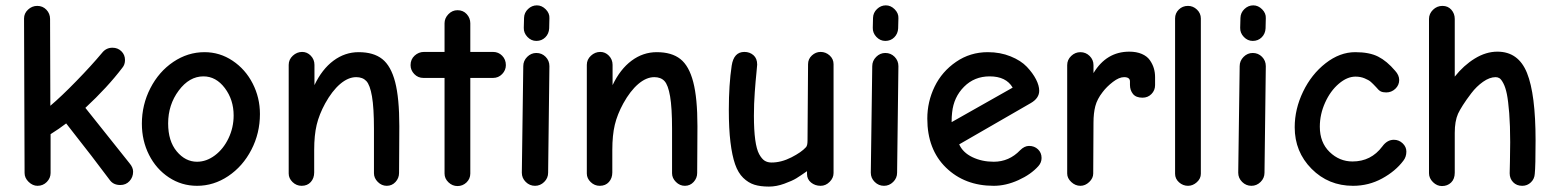

<svg xmlns="http://www.w3.org/2000/svg" viewBox="-20 -688 5814 717"><path d="M120.1 5.9Q102.1 5.9 86.9 -8.8Q71.8 -23.4 71.8 -42L69.8 -619.1Q69.8 -638.2 84.7 -652.1Q99.6 -666 119.1 -666Q139.6 -666 153.3 -651.6Q167 -637.2 167 -617.2L168 -293Q209.5 -328.1 265.1 -385.3Q320.8 -442.4 360.8 -490.2Q376 -509.8 399.9 -509.8Q419.9 -509.8 433.3 -496.6Q446.8 -483.4 446.8 -463.9Q446.8 -446.8 437 -435.1Q381.3 -361.8 298.8 -285.2L463.9 -78.1Q477.1 -62.5 477.1 -46.9Q477.1 -26.4 463.6 -11.7Q450.2 2.9 429.2 2.9Q404.3 2.9 391.1 -14.2Q334 -91.3 227.1 -227.1Q201.7 -207.5 168.9 -187V-42Q168.9 -22.9 154.8 -8.5Q140.6 5.9 120.1 5.9Z M715.8 5.9Q658.2 5.9 610.8 -25.4Q563.5 -56.6 536.6 -109.6Q509.8 -162.6 509.8 -226.1Q509.8 -296.9 541.5 -358.6Q573.2 -420.4 627.2 -456.8Q681.2 -493.2 743.7 -493.2Q800.8 -493.2 848.6 -461.2Q896.5 -429.2 923.6 -376.2Q950.7 -323.2 950.7 -262.2Q950.7 -190.4 918.7 -128.7Q886.7 -66.9 832.5 -30.5Q778.3 5.9 715.8 5.9ZM715.8 -84Q751 -84 782.7 -107.9Q814.5 -131.8 833.5 -171.9Q852.5 -211.9 852.5 -256.8Q852.5 -315.4 819.6 -359.1Q786.6 -402.8 739.7 -402.8Q687 -402.8 647.5 -349.9Q607.9 -296.9 607.9 -227.1Q607.9 -161.1 640.1 -122.6Q672.4 -84 715.8 -84Z M1106.4 5.9Q1086.9 5.9 1072.5 -8.1Q1058.1 -22 1058.1 -40V-445.8Q1058.1 -465.8 1073.5 -480Q1088.9 -494.1 1108.4 -494.1Q1127 -494.1 1140.6 -480Q1154.3 -465.8 1154.3 -445.8V-370.1Q1182.6 -429.7 1225.3 -461.4Q1268.1 -493.2 1319.3 -493.2Q1375 -493.2 1407.5 -467.5Q1439.9 -441.9 1455.6 -381.8Q1471.2 -321.8 1471.2 -216.8Q1471.2 -171.4 1470.7 -119.4Q1470.2 -67.4 1470.2 -42Q1470.2 -22.9 1457 -8.5Q1443.8 5.9 1424.3 5.9Q1405.3 5.9 1390.9 -8.5Q1376.5 -22.9 1376.5 -41V-207Q1376.5 -285.6 1369.1 -328.1Q1361.8 -370.6 1348.1 -385.3Q1334.5 -399.9 1310.1 -399.9Q1280.3 -399.9 1250.2 -374.3Q1220.2 -348.6 1194.3 -301.8Q1171.9 -260.7 1162.6 -221.9Q1153.3 -183.1 1153.3 -127.9V-43.9Q1153.3 -22.5 1140.6 -8.3Q1127.9 5.9 1106.4 5.9Z M1688.5 6.8Q1669.4 6.8 1654.8 -7.1Q1640.1 -21 1640.1 -40V-397H1561Q1541 -397 1527.1 -411.4Q1513.2 -425.8 1513.2 -444.8Q1513.2 -466.3 1528.3 -480.2Q1543.5 -494.1 1563.5 -494.1H1640.1V-601.1Q1640.1 -620.1 1654.5 -635Q1668.9 -649.9 1688.5 -649.9Q1709.5 -649.9 1722.9 -635.3Q1736.3 -620.6 1736.3 -601.1V-494.1H1821.3Q1841.3 -494.1 1855.2 -480Q1869.1 -465.8 1869.1 -444.8Q1869.1 -425.8 1855.2 -411.4Q1841.3 -397 1821.3 -397H1736.3V-40Q1736.3 -20.5 1722.2 -6.8Q1708 6.8 1688.5 6.8Z M1982.9 -535.2Q1963.9 -535.2 1949.7 -550Q1935.5 -564.9 1936 -584L1937 -621.1Q1937.5 -640.6 1951.9 -654.3Q1966.3 -668 1984.9 -668Q2003.4 -668 2018.1 -653.1Q2032.7 -638.2 2031.7 -620.1L2030.8 -582Q2029.8 -562 2016.4 -548.6Q2002.9 -535.2 1982.9 -535.2ZM1978 5.9Q1958 5.9 1943.4 -8.5Q1928.7 -22.9 1928.7 -43L1934.1 -440.9Q1934.1 -460.9 1948.7 -475.6Q1963.4 -490.2 1982.9 -490.2Q2003.4 -490.2 2017.6 -475.8Q2031.7 -461.4 2031.7 -440.9L2026.9 -43Q2026.9 -22.9 2012.2 -8.5Q1997.6 5.9 1978 5.9Z M2219.7 5.9Q2200.2 5.9 2185.8 -8.1Q2171.4 -22 2171.4 -40V-445.8Q2171.4 -465.8 2186.8 -480Q2202.1 -494.1 2221.7 -494.1Q2240.2 -494.1 2253.9 -480Q2267.6 -465.8 2267.6 -445.8V-370.1Q2295.9 -429.7 2338.6 -461.4Q2381.3 -493.2 2432.6 -493.2Q2488.3 -493.2 2520.8 -467.5Q2553.2 -441.9 2568.8 -381.8Q2584.5 -321.8 2584.5 -216.8Q2584.5 -171.4 2584 -119.4Q2583.5 -67.4 2583.5 -42Q2583.5 -22.9 2570.3 -8.5Q2557.1 5.9 2537.6 5.9Q2518.6 5.9 2504.2 -8.5Q2489.7 -22.9 2489.7 -41V-207Q2489.7 -285.6 2482.4 -328.1Q2475.1 -370.6 2461.4 -385.3Q2447.8 -399.9 2423.3 -399.9Q2393.6 -399.9 2363.5 -374.3Q2333.5 -348.6 2307.6 -301.8Q2285.2 -260.7 2275.9 -221.9Q2266.6 -183.1 2266.6 -127.9V-43.9Q2266.6 -22.5 2253.9 -8.3Q2241.2 5.9 2219.7 5.9Z M2851.6 8.8Q2819.3 8.8 2796.9 1.7Q2774.4 -5.4 2755.4 -23.9Q2736.3 -42.5 2725.1 -74.7Q2713.9 -106.9 2707.8 -157Q2701.7 -207 2701.7 -277.8Q2701.7 -372.1 2712.4 -442.9Q2720.2 -494.1 2759.8 -494.1Q2779.8 -494.1 2793.7 -481.9Q2807.6 -469.7 2807.6 -446.8Q2807.6 -441.9 2804.7 -414.8Q2801.8 -387.7 2798.6 -344Q2795.4 -300.3 2795.4 -255.9Q2795.4 -202.1 2800.3 -166.3Q2805.2 -130.4 2814.9 -112.5Q2824.7 -94.7 2835.4 -87.9Q2846.2 -81.1 2861.3 -81.1Q2897.5 -81.1 2935.3 -100.3Q2973.1 -119.6 2989.7 -138.2Q2995.6 -144 2995.6 -163.1L2997.6 -448.2Q2997.6 -467.8 3012 -481Q3026.4 -494.1 3044.4 -494.1Q3063.5 -494.1 3078.1 -481Q3092.8 -467.8 3092.8 -448.2V-42Q3092.8 -23.4 3078.1 -8.8Q3063.5 5.9 3044.4 5.9Q3023.9 5.9 3008.8 -6.3Q2993.7 -18.6 2993.7 -38.1V-48.8Q2969.2 -31.7 2953.9 -22.2Q2938.5 -12.7 2908.9 -2Q2879.4 8.8 2851.6 8.8Z M3286.1 -535.2Q3267.1 -535.2 3252.9 -550Q3238.8 -564.9 3239.3 -584L3240.2 -621.1Q3240.7 -640.6 3255.1 -654.3Q3269.5 -668 3288.1 -668Q3306.6 -668 3321.3 -653.1Q3335.9 -638.2 3335 -620.1L3334 -582Q3333 -562 3319.6 -548.6Q3306.2 -535.2 3286.1 -535.2ZM3281.2 5.9Q3261.2 5.9 3246.6 -8.5Q3231.9 -22.9 3231.9 -43L3237.3 -440.9Q3237.3 -460.9 3252 -475.6Q3266.6 -490.2 3286.1 -490.2Q3306.6 -490.2 3320.8 -475.8Q3335 -461.4 3335 -440.9L3330.1 -43Q3330.1 -22.9 3315.4 -8.5Q3300.8 5.9 3281.2 5.9Z M3690.9 5.9Q3582.5 5.9 3512.7 -62Q3442.9 -129.9 3442.9 -245.1Q3442.9 -308.1 3470.2 -364.5Q3497.6 -420.9 3550.3 -457Q3603 -493.2 3668.9 -493.2Q3715.3 -493.2 3753.9 -477.5Q3792.5 -461.9 3814.7 -438.5Q3836.9 -415 3848.9 -391.6Q3860.8 -368.2 3860.8 -349.1Q3860.8 -321.3 3829.6 -303.2L3562 -148.9Q3575.7 -118.2 3611.3 -101.1Q3647 -84 3690.9 -84Q3748.5 -84 3789.6 -127Q3805.7 -143.1 3822.8 -143.1Q3842.8 -143.1 3856.2 -130.4Q3869.6 -117.7 3869.6 -98.1Q3869.6 -81.1 3857.9 -67.9Q3830.1 -36.6 3783.2 -15.4Q3736.3 5.9 3690.9 5.9ZM3533.7 -231.9 3761.7 -360.8Q3737.3 -402.8 3675.8 -402.8Q3618.7 -402.8 3580.1 -364Q3541.5 -325.2 3535.6 -268.1Q3533.7 -252.9 3533.7 -231.9Z M4014.6 5.9Q3995.6 5.9 3980.5 -8.3Q3965.3 -22.5 3965.3 -40V-444.8Q3965.3 -464.8 3980.2 -479Q3995.1 -493.2 4014.6 -493.2Q4034.7 -493.2 4049.1 -479Q4063.5 -464.8 4063.5 -444.8V-415Q4111.8 -495.1 4197.3 -495.1Q4224.1 -495.1 4243.9 -486.6Q4263.7 -478 4273.9 -463.4Q4284.2 -448.7 4288.8 -433.1Q4293.5 -417.5 4293.5 -399.9V-370.1Q4293.5 -350.6 4280 -336.9Q4266.6 -323.2 4246.6 -323.2Q4222.2 -323.2 4210.9 -337.2Q4199.7 -351.1 4199.7 -371.1V-383.8Q4199.7 -399.9 4177.7 -399.9Q4159.2 -399.9 4136 -382.1Q4112.8 -364.3 4097.7 -344.2Q4077.1 -317.9 4070.3 -291.5Q4063.5 -265.1 4063.5 -230L4062.5 -40Q4062.5 -22.5 4047.6 -8.3Q4032.7 5.9 4014.6 5.9Z M4416.5 5.9Q4397.5 5.9 4382.8 -7.3Q4368.2 -20.5 4368.2 -39.1V-619.1Q4368.2 -638.7 4382.1 -652.3Q4396 -666 4416.5 -666Q4435.5 -666 4450 -652.1Q4464.4 -638.2 4464.4 -619.1V-39.1Q4464.4 -21 4449.5 -7.6Q4434.6 5.9 4416.5 5.9Z M4658.2 -535.2Q4639.2 -535.2 4625 -550Q4610.8 -564.9 4611.3 -584L4612.3 -621.1Q4612.8 -640.6 4627.2 -654.3Q4641.6 -668 4660.2 -668Q4678.7 -668 4693.4 -653.1Q4708 -638.2 4707 -620.1L4706.1 -582Q4705.1 -562 4691.7 -548.6Q4678.2 -535.2 4658.2 -535.2ZM4653.3 5.9Q4633.3 5.9 4618.7 -8.5Q4604 -22.9 4604 -43L4609.4 -440.9Q4609.4 -460.9 4624 -475.6Q4638.7 -490.2 4658.2 -490.2Q4678.7 -490.2 4692.9 -475.8Q4707 -461.4 4707 -440.9L4702.1 -43Q4702.1 -22.9 4687.5 -8.5Q4672.9 5.9 4653.3 5.9Z M5032.7 5.9Q4940.9 5.9 4877.9 -57.6Q4814.9 -121.1 4814.9 -212.9Q4814.9 -280.8 4846.2 -345.7Q4877.4 -410.6 4930.4 -451.9Q4983.4 -493.2 5041 -493.2Q5093.8 -493.2 5126.5 -476.6Q5159.2 -460 5189.9 -423.8Q5205.1 -407.2 5205.1 -389.2Q5205.1 -370.1 5190.7 -356.4Q5176.3 -342.8 5156.7 -342.8Q5144 -342.8 5136.2 -346.7Q5128.4 -350.6 5118.7 -362.8Q5106.9 -375.5 5099.1 -382.3Q5091.3 -389.2 5075.9 -395.5Q5060.5 -401.9 5042 -401.9Q5010.7 -401.9 4979.5 -375.2Q4948.2 -348.6 4928.5 -304.9Q4908.7 -261.2 4908.7 -214.8Q4908.7 -155.8 4945.3 -120.4Q4981.9 -85 5030.8 -85Q5100.1 -85 5142.1 -141.1Q5160.2 -166 5185.1 -166Q5204.1 -166 5218 -152.8Q5231.9 -139.6 5231.9 -122.1Q5231.9 -102.1 5220.7 -87.9Q5191.4 -48.8 5141.4 -21.5Q5091.3 5.9 5032.7 5.9Z M5364.7 6.8Q5346.2 6.8 5331.3 -7.8Q5316.4 -22.5 5316.4 -41V-617.2Q5316.4 -636.7 5331.3 -651.4Q5346.2 -666 5366.7 -666Q5387.2 -666 5399.9 -651.6Q5412.6 -637.2 5412.6 -617.2V-401.9Q5445.8 -443.8 5487.5 -469.5Q5529.3 -495.1 5571.8 -495.1Q5650.4 -495.1 5682.4 -415.5Q5714.4 -335.9 5714.4 -164.1Q5714.4 -66.9 5711.4 -39.1Q5710.4 -20 5697 -7.1Q5683.6 5.9 5664.6 5.9Q5643.6 5.9 5630.6 -7.6Q5617.7 -21 5617.7 -41Q5617.7 -49.3 5618.7 -85.2Q5619.6 -121.1 5619.6 -157.2Q5619.6 -219.2 5616 -265.4Q5612.3 -311.5 5607.2 -336.7Q5602.1 -361.8 5594.2 -376.7Q5586.4 -391.6 5579.8 -395.8Q5573.2 -399.9 5565.4 -399.9Q5543 -399.9 5518.3 -382.6Q5493.7 -365.2 5474.4 -339.8Q5455.1 -314.5 5442.9 -295.2Q5430.7 -275.9 5424.8 -263.2Q5412.6 -235.4 5412.6 -191.9V-43Q5412.6 -19.5 5398.9 -6.3Q5385.3 6.8 5364.7 6.8Z"/></svg>

Font: Comic Neue
Style: Bold
Weight: 700
Designer: Craig Rozynski
Foundry: Craig Rozynski
Version: Version 2.003;hotconv 1.0.109;makeotfexe 2.5.65596